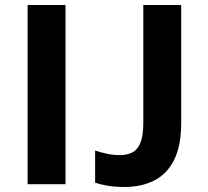

<svg xmlns="http://www.w3.org/2000/svg" viewBox="-20 -734 827 765"><path d="M90 0V-714H241V0ZM476 11Q438 11 409 6Q380 1 359 -6V-134Q381 -127 405.5 -121.5Q430 -116 458 -116Q485 -116 506 -126Q527 -136 539 -164Q551 -192 551 -244V-714H702V-245Q702 -153 673.5 -96.5Q645 -40 594 -14.5Q543 11 476 11Z"/></svg>

Font: Noto IKEA Latin
Style: Bold
Weight: 700
Designer: Monotype Design Team
Foundry: Monotype Imaging Inc.
Version: Version 1.0